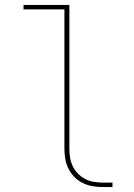

<svg xmlns="http://www.w3.org/2000/svg" viewBox="-20 -755 540 775"><path d="M395 0Q374 0 353.5 -3.5Q333 -7 314.5 -16Q296 -25 281 -40Q266 -55 256.5 -74Q247 -93 243.5 -113.5Q240 -134 240 -155V-717H75V-735H260V-155Q260 -136 263 -118Q266 -100 274 -83.5Q282 -67 295 -54Q308 -41 324 -32.5Q340 -24 358.5 -21Q377 -18 395 -18H434V0Z"/></svg>

Font: Iosevka SS04 Thin
Style: Regular
Weight: 100
Monospace: yes
Designer: Belleve Invis
Foundry: Belleve Invis
Version: Version 19.0.0; ttfautohint (v1.8.4)